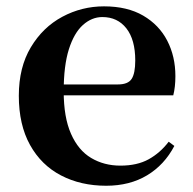

<svg xmlns="http://www.w3.org/2000/svg" viewBox="-20 -572 612 608"><path d="M316.2 16.2Q235.8 16.2 173.2 -16.5Q110.6 -49.1 75.1 -113Q39.6 -176.9 39.6 -268.8Q39.6 -358.8 77.6 -422.2Q115.5 -485.7 177.2 -518.8Q238.9 -551.9 309.4 -551.9Q383.1 -551.9 433.5 -522.5Q483.8 -493.1 509.6 -443.2Q535.4 -393.3 535.4 -330.9Q535.4 -296.1 528.7 -270.2H98.1V-304.6H353.4Q385.5 -304.6 396.9 -322.2Q408.3 -339.8 408.3 -380.4Q408.3 -446.3 380.2 -482.2Q352.1 -518 304.1 -518Q270.7 -518 242.6 -492.9Q214.6 -467.8 198.1 -416Q181.7 -364.1 181.7 -282.7Q181.7 -200.5 204.9 -148.2Q228 -95.8 268.8 -71.7Q309.5 -47.5 361.4 -47.5Q414.4 -47.5 450.9 -67.7Q487.3 -87.9 514.2 -123.2L532.1 -109.9Q500.6 -49.8 445.7 -16.8Q390.7 16.2 316.2 16.2Z"/></svg>

Font: Noto Serif KR
Style: Regular
Weight: 200
Designer: Ryoko NISHIZUKA 西塚涼子 (kana & ideographs); Frank Grießhammer (Latin, Greek & Cyrillic); Wenlong ZHANG 张文龙 (bopomofo); San
Foundry: Adobe
Version: Version 2.001;hotconv 1.1.0;makeotfexe 2.6.0